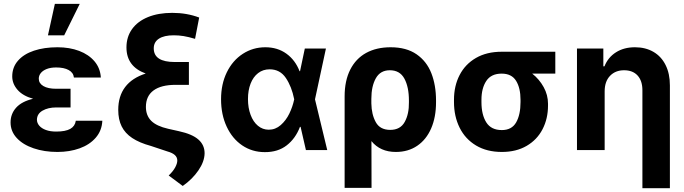

<svg xmlns="http://www.w3.org/2000/svg" viewBox="-20 -784 3575 1003"><path d="M152.8 -268.1Q99.1 -283.2 71.5 -314.9Q43.9 -346.7 43.9 -384.8Q43.9 -432.6 74 -467Q104 -501.5 157.5 -519.3Q210.9 -537.1 280.3 -537.1Q343.3 -537.1 393.6 -518.1Q443.8 -499 473.9 -463.4Q503.9 -427.7 506.8 -378.9H366.2Q363.3 -404.8 338.6 -418.2Q314 -431.6 273.4 -431.6Q244.6 -431.6 224.1 -423.6Q203.6 -415.5 193.1 -402.3Q182.6 -389.2 182.6 -373Q182.6 -348.6 206.5 -334.5Q230.5 -320.3 273.4 -320.3H348.6V-222.7H273.4Q231.4 -222.7 202.4 -206.1Q173.3 -189.5 172.9 -158.2Q173.3 -141.1 185.3 -127.2Q197.3 -113.3 219.7 -105Q242.2 -96.7 273.4 -96.7Q322.3 -96.7 347.2 -110.8Q372.1 -125 376 -153.3H514.6Q512.2 -101.6 480.2 -64.7Q448.2 -27.8 395.8 -9Q343.3 9.8 280.3 9.8Q211.4 9.8 155.5 -9.3Q99.6 -28.3 67.4 -63.2Q35.2 -98.1 35.2 -144.5Q35.2 -189 64.2 -221.4Q93.3 -253.9 152.8 -268.1ZM266.6 -763.7H396.5L315.4 -599.6H230.5Z M887.7 -599.6Q837.4 -599.6 810.3 -582Q783.2 -564.5 783.2 -531.2Q783.2 -460 893.6 -460H966.8V-340.8H897.5Q821.8 -340.8 782 -311.5Q742.2 -282.2 742.2 -225.6Q742.2 -180.7 770 -152.8Q797.9 -125 858.4 -111.3L915 -98.6Q984.4 -83.5 1016.6 -54.9Q1048.8 -26.4 1048.8 16.6Q1048.3 59.6 1016.6 106Q984.9 152.3 934.6 187.5L861.3 132.8Q884.3 110.8 895.3 90.3Q906.2 69.8 906.2 54.7Q906.2 37.6 893.3 25.9Q880.4 14.2 853.5 6.8L768.6 -21.5Q708 -38.1 670.7 -63Q633.3 -87.9 615.5 -123.8Q597.7 -159.7 597.7 -210Q597.7 -281.7 633.8 -329.3Q669.9 -377 741.2 -399.9Q640.6 -436.5 640.6 -536.1Q640.6 -591.3 669.9 -632.1Q699.2 -672.9 753.2 -694.8Q807.1 -716.8 879.9 -716.8Q956.1 -716.8 1020.5 -692.4L999 -581.1Q964.8 -591.3 939.2 -595.5Q913.6 -599.6 887.7 -599.6Z M1134.8 -265.6Q1134.8 -344.7 1165 -406.5Q1195.3 -468.3 1248.3 -502.7Q1301.3 -537.1 1366.2 -537.1Q1429.7 -537.1 1476.1 -503.7Q1522.5 -470.2 1544.9 -412.1H1547.4L1572.3 -530.3H1682.6L1625.5 -265.1L1689.5 0H1578.1L1550.3 -121.1H1546.9Q1523.9 -60.5 1477.8 -24.7Q1431.6 11.2 1363.3 10.7Q1297.4 10.7 1245.4 -24.4Q1193.4 -59.6 1164.1 -122.6Q1134.8 -185.5 1134.8 -265.6ZM1383.8 -106.4Q1418.9 -106.4 1446.5 -130.6Q1474.1 -154.8 1491.5 -190.7Q1508.8 -226.6 1516.6 -263.7L1517.1 -265.1L1516.6 -266.6Q1503.9 -331.1 1473.4 -376.5Q1442.9 -421.9 1388.7 -421.9Q1354 -421.9 1328.4 -402.1Q1302.7 -382.3 1289.1 -347.2Q1275.4 -312 1275.4 -266.6Q1275.4 -220.7 1289.1 -184.1Q1302.7 -147.5 1327.4 -127Q1352.1 -106.4 1383.8 -106.4Z M2020.5 -537.1Q2103 -537.1 2156 -500.5Q2209 -463.9 2233.4 -401.4Q2257.8 -338.9 2257.8 -258.8V-250Q2257.8 -171.9 2232.4 -113.3Q2207 -54.7 2159.7 -22.5Q2112.3 9.8 2047.9 9.8Q1966.3 9.8 1920.4 -46.9L1920.9 197.3H1780.3V-280.3Q1780.3 -362.3 1809.6 -420.2Q1838.9 -478 1892.8 -507.6Q1946.8 -537.1 2020.5 -537.1ZM1919.9 -244.1Q1920.9 -186 1943.1 -145.8Q1965.3 -105.5 2018.6 -105.5Q2071.3 -105.5 2094.2 -147Q2117.2 -188.5 2116.2 -250V-258.8Q2116.2 -329.6 2092.5 -373.3Q2068.8 -417 2016.6 -417Q1966.8 -417 1943.4 -375.2Q1919.9 -333.5 1919.9 -267.6Z M2600.6 -513.7H2880.9V-399.4H2760.3Q2797.4 -370.1 2820.1 -328.9Q2842.8 -287.6 2842.8 -242.2V-232.4Q2842.8 -164.1 2814.2 -108.9Q2785.6 -53.7 2731.2 -22Q2676.8 9.8 2601.6 9.8Q2523.4 9.8 2467 -23.9Q2410.6 -57.6 2381.1 -116.9Q2351.6 -176.3 2351.6 -251V-262.7Q2351.6 -335 2380.9 -391.8Q2410.2 -448.7 2466.3 -481.2Q2522.5 -513.7 2600.6 -513.7ZM2601.6 -104.5Q2653.3 -104.5 2676.3 -144.5Q2699.2 -184.6 2699.2 -251V-262.7Q2699.2 -324.2 2676 -361.8Q2652.8 -399.4 2600.6 -399.4Q2545.9 -399.4 2520.5 -361.3Q2495.1 -323.2 2495.1 -262.7V-251Q2495.1 -184.6 2520.5 -144.5Q2545.9 -104.5 2601.6 -104.5Z M3138.7 0H2994.1V-530.3H3131.8V-437.5H3137.7Q3156.2 -484.4 3197.8 -510.7Q3239.3 -537.1 3296.9 -537.1Q3352.1 -537.1 3393.3 -513.2Q3434.6 -489.3 3457 -444.3Q3479.5 -399.4 3479.5 -337.9V199.2H3335.9V-312.5Q3335.9 -361.8 3310.8 -389.4Q3285.6 -417 3240.2 -417Q3194.8 -417 3166.7 -387.7Q3138.7 -358.4 3138.7 -306.6Z"/></svg>

Font: Pretendard Std
Style: Bold
Weight: 700
Designer: Base glyphs from Inter by Rasmus Andersson; Hangeul glyphs from Noto Sans CJK(Source Han Sans) by Jang Soo-young and Kan
Foundry: Kil Hyung-jin
Version: Version 1.309